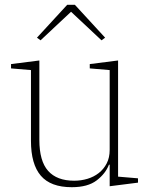

<svg xmlns="http://www.w3.org/2000/svg" viewBox="-20 -768 626 800"><path d="M279 12Q191 12 150 -36Q109 -84 109 -181V-476L26 -483V-501L144 -516V-185Q144 -97 180.5 -56Q217 -15 289 -15Q318 -15 344.5 -23Q371 -31 391.5 -47Q412 -63 424.5 -87Q437 -111 437 -144V-476L354 -483V-501L472 -516V-32L555 -25V-7L437 8V-82H434Q420 -45 383 -16.5Q346 12 279 12ZM134 -611 260 -748H292L418 -611L403 -600L276 -719L149 -600Z"/></svg>

Font: IBM Plex Serif ExtraLight
Style: Regular
Weight: 200
Designer: Mike Abbink, Paul van der Laan, Pieter van Rosmalen
Foundry: Bold Monday
Version: Version 2.5